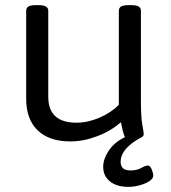

<svg xmlns="http://www.w3.org/2000/svg" viewBox="-20 -545 665 748"><path d="M254 6Q172 6 127 -37Q82 -80 82 -160V-503Q82 -514 90.5 -519.5Q99 -525 121 -525H129Q150 -525 159 -519.5Q168 -514 168 -503V-168Q168 -67 278 -67Q322 -67 367.5 -86.5Q413 -106 443 -137V-503Q443 -514 451.5 -519.5Q460 -525 482 -525H490Q512 -525 520.5 -519.5Q529 -514 529 -503V-151Q529 -89 534.5 -59Q540 -29 540 -22Q540 -14 529.5 -9Q519 -4 506 -2Q493 0 484 0Q470 0 464 -16.5Q458 -33 451 -69Q413 -35 359 -14.5Q305 6 254 6ZM481 183Q434 183 408 161.5Q382 140 382 105Q382 73 406.5 38Q431 3 481 -17L531 -10Q494 9 472 33.5Q450 58 450 86Q450 119 488 119Q514 119 530 109.5Q546 100 556 100Q565 100 571 115Q577 130 577 139Q577 151 561.5 161Q546 171 523.5 177Q501 183 481 183Z"/></svg>

Font: Asap Semi Expanded
Style: Regular
Weight: 400
Width: 6
Designer: Pablo Cosgaya
Foundry: Omnibus-Type
Version: Version 3.001; ttfautohint (v1.8.4.7-5d5b)